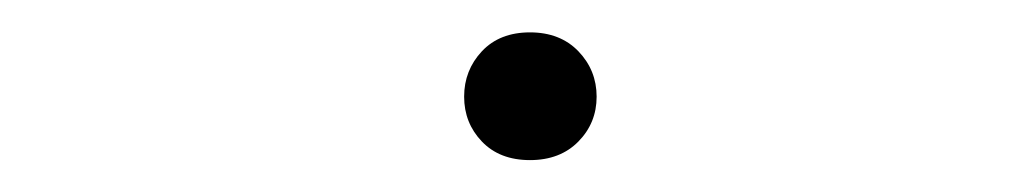

<svg xmlns="http://www.w3.org/2000/svg" viewBox="-20 -411 640 121"><path d="M272.5 -350.1Q272.5 -366.7 283.7 -378.7Q294.9 -390.6 314 -390.6Q333 -390.6 344.5 -378.7Q356 -366.7 356 -350.1Q356 -333.5 344.5 -321.8Q333 -310.1 314 -310.1Q294.9 -310.1 283.7 -321.8Q272.5 -333.5 272.5 -350.1Z"/></svg>

Font: Roboto Mono Light
Style: Regular
Weight: 300
Designer: Google
Version: Version 2.000985; 2015; ttfautohint (v1.3)